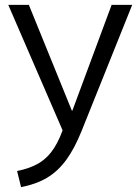

<svg xmlns="http://www.w3.org/2000/svg" viewBox="-20 -540 575 790"><path d="M50.3 163.6Q104.3 152.9 140.8 130.8Q177.3 108.6 202.7 69.1Q228 29.6 247 -31.7L250.7 26.7L14 -520H98.7L275.7 -84.7H277.7L439.3 -520H524L315.7 -1Q287 70.7 252.7 117.7Q218.4 164.7 173.7 191.3Q129 218 66.7 230Z"/></svg>

Font: M PLUS 2 Thin
Style: Regular
Weight: 100
Designer: Coji Morishita
Foundry: UNDERFOREST DESIGN
Version: Version 1.001